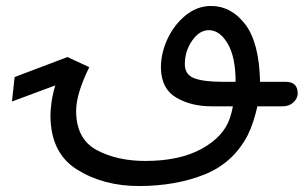

<svg xmlns="http://www.w3.org/2000/svg" viewBox="-20 -351 1017 643"><path d="M810 101Q821 78 829 53Q837 28 842 5H927Q949 5 963 -8.5Q977 -22 977 -38Q977 -77 937 -77H851Q848 -209 801 -270Q754 -331 687 -331Q640 -331 601 -299Q562 -267 540 -218.5Q518 -170 519 -121Q521 -53 570.5 -24Q620 5 688 5H760Q756 27 750 44Q730 106 656 147Q582 188 467 188Q371 188 303 151Q235 114 235 20Q235 -37 279 -126L206 -160L29 -93L20 -11L165 -65Q155 -30 152 -4.5Q149 21 149 35Q149 161 237.5 216.5Q326 272 445 272Q568 272 664.5 233.5Q761 195 810 101ZM726 -77Q662 -77 630.5 -89Q599 -101 599 -136Q599 -180 623.5 -215Q648 -250 679 -250Q716 -250 742.5 -205Q769 -160 769 -77Z"/></svg>

Font: Noto Sans Arabic
Style: Regular
Weight: 400
Designer: Nadine Chahine - Monotype Design Team
Foundry: Monotype Imaging Inc.
Version: Version 1.902